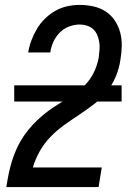

<svg xmlns="http://www.w3.org/2000/svg" viewBox="-20 -763 540 783"><path d="M6 0V-1Q10 -28 15.5 -54.5Q21 -81 29 -107Q37 -133 49 -159Q61 -185 77 -208.5Q93 -232 112.5 -253Q132 -274 154 -292.5Q176 -311 200.5 -327Q225 -343 249 -358Q273 -373 296.5 -390Q320 -407 338 -429Q356 -451 367 -477Q378 -503 383 -530Q383 -530 383 -530.5Q383 -531 383 -532Q385 -547 386 -562.5Q387 -578 384.5 -593Q382 -608 376 -621.5Q370 -635 359.5 -644.5Q349 -654 334.5 -658.5Q320 -663 305 -663Q283 -663 261 -654.5Q239 -646 223 -629.5Q207 -613 197.5 -592Q188 -571 185 -549H95Q99 -574 108 -598Q117 -622 130.5 -645Q144 -668 163.5 -687Q183 -706 206 -719Q229 -732 254.5 -737.5Q280 -743 305 -743Q333 -743 360.5 -737Q388 -731 410.5 -716.5Q433 -702 448 -679.5Q463 -657 470 -631Q477 -605 476.5 -576Q476 -547 471 -519Q466 -484 452 -450.5Q438 -417 415 -388.5Q392 -360 362.5 -337.5Q333 -315 302 -294.5Q271 -274 241 -252.5Q211 -231 185.5 -204.5Q160 -178 142 -146Q124 -114 114 -80H395L382 0ZM476 -349H38V-415H476Z"/></svg>

Font: Iosevka Curly Medium Oblique
Style: Regular
Weight: 500
Italic angle: -9°
Monospace: yes
Designer: Belleve Invis
Foundry: Belleve Invis
Version: Version 11.1.0; ttfautohint (v1.8.3)